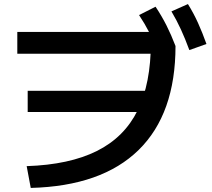

<svg xmlns="http://www.w3.org/2000/svg" viewBox="-20 -875 1040 943"><path d="M111 -59Q321 -66 456 -133.5Q591 -201 656 -333Q721 -465 721 -667L780 -611H65V-718H807L842 -649Q842 -316 661 -138.5Q480 39 131 48ZM116 -325V-429H757V-325ZM758 -614Q736 -671 713.5 -715Q691 -759 663 -801L744 -842Q774 -797 797.5 -750.5Q821 -704 842 -649ZM910 -629Q889 -686 868.5 -730.5Q848 -775 822 -819L903 -855Q931 -810 952.5 -762.5Q974 -715 994 -659Z"/></svg>

Font: M PLUS 1 Code SemiBold
Style: Regular
Weight: 600
Designer: Coji Morishita
Foundry: UNDERFOREST DESIGN
Version: Version 1.005